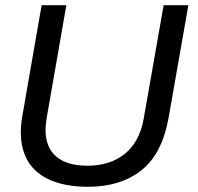

<svg xmlns="http://www.w3.org/2000/svg" viewBox="-20 -706 762 738"><path d="M318 12Q194 12 127 -41.5Q60 -95 60 -198Q60 -228 66 -261L140 -686H235L160 -256Q158 -242 156.5 -230Q155 -218 155 -207Q155 -139 196.5 -104Q238 -69 315 -69Q403 -69 459.5 -114.5Q516 -160 532 -248L609 -686H704L628 -253Q603 -114 523 -51Q443 12 318 12Z"/></svg>

Font: Archivo VF Beta
Style: Italic
Weight: 400
Italic angle: -10°
Designer: Hector Gatti
Foundry: Omnibus-Type
Version: Version 1.002